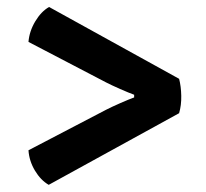

<svg xmlns="http://www.w3.org/2000/svg" viewBox="-20 -584 576 536"><path d="M116 -68Q93.5 -81 77.5 -107.8Q61.5 -134.5 59.5 -164.5L276 -277.5Q290.5 -285 315.5 -296Q340.5 -307 354.5 -312V-319.5Q340.5 -324.5 315.5 -335.5Q290.5 -346.5 276 -354L59.5 -467Q62 -497 78.5 -524.5Q95 -552 117 -564.5L480 -364Q485.5 -343 486 -316.5Q486.5 -290 480 -268Z"/></svg>

Font: Signika Negative SC SemiBold
Style: Regular
Weight: 600
Designer: Anna Giedryś
Foundry: Anna Giedryś
Version: Version 2.000; ttfautohint (v1.8.3) -l 8 -r 50 -G 200 -x 9 -